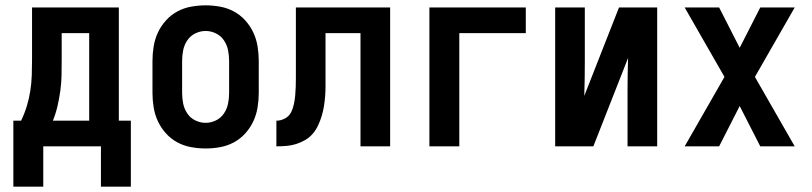

<svg xmlns="http://www.w3.org/2000/svg" viewBox="-20 -548 3040 719"><path d="M30 151V-96H59Q72 -123 80.5 -151Q89 -179 93.5 -208Q98 -237 99 -266.5Q100 -296 100 -325V-520H425V-96H470V151H358V0H142V151ZM178 -96H314V-424H211V-325Q211 -296 210.5 -267Q210 -238 206 -209Q202 -180 195.5 -151.5Q189 -123 178 -96Z M750 8Q723 8 695.5 3Q668 -2 644 -15Q620 -28 601.5 -48.5Q583 -69 571.5 -93.5Q560 -118 555.5 -145.5Q551 -173 551 -200V-320Q551 -347 555.5 -374.5Q560 -402 571.5 -426.5Q583 -451 601.5 -471.5Q620 -492 644 -505Q668 -518 695.5 -523Q723 -528 750 -528Q777 -528 804.5 -523Q832 -518 856 -505Q880 -492 898.5 -471.5Q917 -451 928.5 -426.5Q940 -402 944.5 -374.5Q949 -347 949 -320V-200Q949 -173 944.5 -145.5Q940 -118 928.5 -93.5Q917 -69 898.5 -48.5Q880 -28 856 -15Q832 -2 804.5 3Q777 8 750 8ZM750 -88Q770 -88 788.5 -97Q807 -106 818.5 -123Q830 -140 834 -160Q838 -180 838 -200V-320Q838 -340 834 -360Q830 -380 818.5 -397Q807 -414 788.5 -423Q770 -432 750 -432Q730 -432 711.5 -423Q693 -414 681.5 -397Q670 -380 666 -360Q662 -340 662 -320V-200Q662 -180 666 -160Q670 -140 681.5 -123Q693 -106 711.5 -97Q730 -88 750 -88Z M1015 0V-96Q1031 -96 1046.5 -104Q1062 -112 1069.5 -126.5Q1077 -141 1080.5 -157.5Q1084 -174 1085.5 -190.5Q1087 -207 1087.5 -223.5Q1088 -240 1088 -257V-520H1441V0H1330V-424H1199V-261Q1199 -242 1199 -223.5Q1199 -205 1197.5 -186.5Q1196 -168 1193 -149.5Q1190 -131 1184.5 -113Q1179 -95 1171 -78Q1163 -61 1151 -47Q1139 -33 1122.5 -23.5Q1106 -14 1088.5 -8.5Q1071 -3 1052 -1.5Q1033 0 1015 0Z M1588 0V-520H1949V-424H1700V0Z M2059 0V-520H2170V-312Q2170 -281 2169.5 -250.5Q2169 -220 2168 -189L2298 -520H2441V0H2330V-208Q2330 -239 2330.5 -269.5Q2331 -300 2332 -331L2202 0Z M2544 0 2693 -260 2544 -520H2673L2750 -369L2827 -520H2956L2807 -260L2956 0H2827L2750 -151L2673 0Z"/></svg>

Font: Iosevka Custom
Style: Bold
Weight: 700
Monospace: yes
Designer: Belleve Invis
Foundry: Belleve Invis
Version: Version 30.3.3; ttfautohint (v1.8.3)